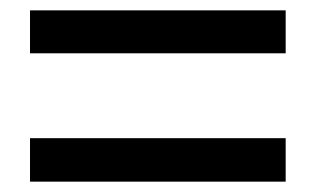

<svg xmlns="http://www.w3.org/2000/svg" viewBox="-20 -557 610 371"><path d="M38 -454V-537H532V-454ZM38 -206V-290H532V-206Z"/></svg>

Font: Source Han Sans SC Medium
Style: Regular
Weight: 500
Designer: Ryoko NISHIZUKA 西塚涼子 (kana, bopomofo & ideographs); Paul D. Hunt (Latin, Greek & Cyrillic); Sandoll Communications 산돌커뮤니
Foundry: Adobe
Version: Version 2.004;hotconv 1.0.118;makeotfexe 2.5.65603